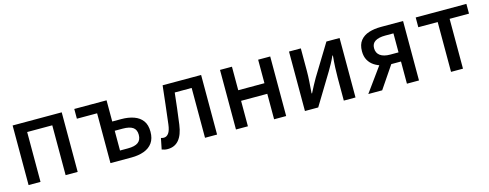

<svg xmlns="http://www.w3.org/2000/svg" viewBox="-24 -1000 3876 1522"><g transform="rotate(-15 1914.0 -239.5)"><path d="M78 0V-489H481V0H382V-409H176V0Z M750 0V-409H584V-489H849V-315H923Q981 -315 1026 -299Q1071 -283 1096 -249Q1121 -215 1121 -159Q1121 -103 1096 -68Q1071 -33 1026 -16.5Q981 0 923 0ZM849 -77H914Q971 -77 998 -97Q1025 -117 1025 -159Q1025 -201 998 -220Q971 -239 914 -239H849Z M1218 10Q1204 10 1193 7.5Q1182 5 1170 1L1188 -89Q1193 -88 1198.5 -86.5Q1204 -85 1211 -85Q1235 -85 1251 -107Q1267 -129 1273 -178Q1283 -256 1291.5 -333.5Q1300 -411 1309 -489H1625V0H1526V-409H1387Q1380 -346 1372.5 -281.5Q1365 -217 1356 -153Q1345 -72 1310.5 -31Q1276 10 1218 10Z M1780 0V-489H1878V-296H2093V-489H2192V0H2093V-209H1878V0Z M2346 0V-488H2443V-303Q2443 -263 2440 -218.5Q2437 -174 2433 -121H2437Q2451 -149 2467.5 -180Q2484 -211 2497 -233L2653 -488H2761V0H2665V-186Q2665 -225 2667 -270Q2669 -315 2674 -368H2670Q2657 -339 2640.5 -308.5Q2624 -278 2610 -255L2455 0Z M3183 0V-182H3102Q3066 -182 3031 -191Q2996 -200 2967.5 -218.5Q2939 -237 2922 -267Q2905 -297 2905 -340Q2905 -395 2931 -427.5Q2957 -460 3001 -474Q3045 -488 3100 -488H3282V0ZM3115 -257H3183V-413H3115Q3062 -413 3033 -395Q3004 -377 3004 -339Q3004 -299 3033 -278Q3062 -257 3115 -257ZM2866 0 3034 -232 3117 -202 2980 0Z M3545 0V-409H3386V-489H3802V-409H3643V0Z"/></g></svg>

Font: UmiuVSE Medium
Style: Regular
Weight: 500
Designer: Paul D. Hunt
Foundry: Adobe
Version: Version 3.046;September 5, 2023;FontCreator 14.0.0.2901 64-b